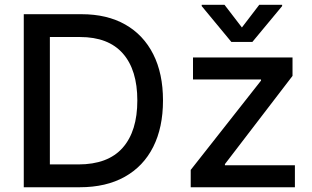

<svg xmlns="http://www.w3.org/2000/svg" viewBox="-20 -787 1313 807"><path d="M315.3 0H79.9V-727.3H322.8Q430 -727.3 506.6 -683.8Q583.1 -640.3 624.1 -559.1Q665.1 -478 665.1 -364.7Q665.1 -251.1 623.9 -169.4Q582.7 -87.7 504.4 -43.9Q426.1 0 315.3 0ZM189.6 -95.9H309.3Q433.6 -95.9 495.4 -165.7Q557.2 -235.4 557.2 -364.7Q557.2 -493.3 496.3 -562.3Q435.4 -631.4 316.1 -631.4H189.6ZM781.6 0V-72.8L1077.1 -448.2V-453.1H791.2V-545.5H1209.5V-468L925.4 -97.3V-92.3H1219.5V0ZM923.7 -766.7 996.8 -671.5 1069.6 -766.7H1165.8V-761.4L1040.8 -610.8H952.4L827.8 -761.4V-766.7Z"/></svg>

Font: Inter Zeller Medium
Style: Regular
Weight: 500
Designer: Rasmus Andersson; Joe Bland
Foundry: zeller
Version: Version 3.015;git-dec3a8cb1